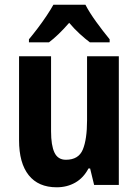

<svg xmlns="http://www.w3.org/2000/svg" viewBox="-20 -786 588 816"><path d="M485 -547V0H380L363 -70H356Q335 -30 300 -10Q265 10 221 10Q143 10 102 -41.5Q61 -93 61 -190V-547H197V-228Q197 -168 211.5 -137.5Q226 -107 260 -107Q314 -107 332 -150.5Q350 -194 350 -275V-547ZM343 -766Q360 -733 389 -693Q418 -653 446 -619V-606H362Q342 -621 319 -642Q296 -663 274 -689Q227 -635 188 -606H103V-619Q119 -638 139.5 -665Q160 -692 178 -719Q196 -746 207 -766Z"/></svg>

Font: Noto Sans Thai Cond
Style: Bold
Weight: 700
Width: 3
Designer: Monotype Design Team
Foundry: Monotype Imaging Inc.
Version: Version 2.002; ttfautohint (v1.8.4.7-5d5b)